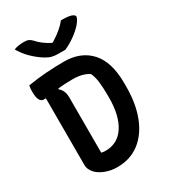

<svg xmlns="http://www.w3.org/2000/svg" viewBox="-227 -1063 1054 1186"><g transform="rotate(-30 300.0 -470.0)"><path d="M548 -393Q548 -271 512 -180Q476 -89 410 -39.5Q344 10 253 10Q209 10 171.5 -4Q134 -18 110 -41Q97 -55 89.5 -70.5Q82 -86 82 -105V-580Q72 -579 68 -579Q29 -579 29 -657Q29 -683 33 -700Q100 -711 165 -715.5Q230 -720 292 -720Q411 -720 479.5 -645Q548 -570 548 -419ZM210 -118Q221 -114 240 -114Q327 -114 374.5 -187Q422 -260 422 -388V-399Q422 -459 417 -500.5Q412 -542 398 -570Q375 -585 347 -592Q319 -599 281 -599Q253 -599 227.5 -597.5Q202 -596 180 -594L178 -588Q210 -562 210 -511ZM336 -779H288Q261 -779 241 -784Q221 -789 192 -807Q156 -831 124 -862Q92 -893 66 -937Q95 -949 138 -949Q160 -949 172 -943Q184 -937 195 -925Q212 -906 232 -890.5Q252 -875 285 -857H292Q334 -883 360.5 -906Q387 -929 403 -950H409Q458 -950 478 -942Q498 -934 498 -923Q498 -917 492 -905Q486 -893 472 -876Q447 -848 411 -822Q375 -796 336 -779Z"/></g></svg>

Font: Recursive Mn Csl St SmB
Style: Regular
Weight: 600
Monospace: yes
Version: Version 1.079;hotconv 1.0.112;makeotfexe 2.5.65598; ttfautoh